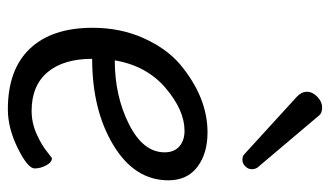

<svg xmlns="http://www.w3.org/2000/svg" viewBox="-200 -646 860 501"><g transform="rotate(90 230.5 -396.0)"><path d="M378 -395Q378 -420 362.5 -433.5Q347 -447 322 -447Q268 -447 210 -397.5Q152 -348 138 -265Q231 -265 304.5 -302Q378 -339 378 -395ZM53 -207Q53 -280 80 -340Q107 -400 148 -435Q234 -507 326 -507Q381 -507 416 -480.5Q451 -454 451 -405Q451 -317 359.5 -261.5Q268 -206 134 -206Q134 -131 169 -89.5Q204 -48 270 -48Q301 -48 330 -61Q359 -74 376 -88L393 -101Q404 -101 412 -86Q420 -71 420 -56Q420 -38 367.5 -12Q315 14 266 14Q162 14 107.5 -43.5Q53 -101 53 -207ZM418 -637Q422 -631 422 -622Q422 -613 414.5 -605.5Q407 -598 397.5 -598Q388 -598 383 -603L233 -740Q220 -752 220 -766.5Q220 -781 233 -793.5Q246 -806 260.5 -806Q275 -806 281 -799Z"/></g></svg>

Font: Kite One
Style: Regular
Weight: 400
Designer: Eduardo Rodriguez Tunni
Foundry: Eduardo Rodriguez Tunni
Version: Version 1.001